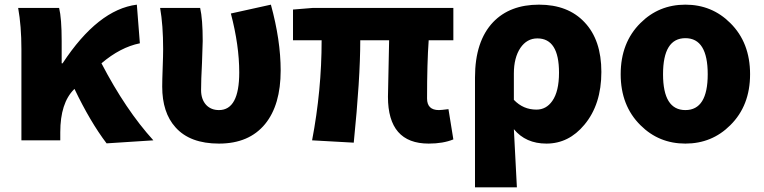

<svg xmlns="http://www.w3.org/2000/svg" viewBox="-20 -603 3282 825"><path d="M438 13Q368 -79 300 -221L298 -219Q239 -160 239 -35V0H72V-392Q72 -491 58 -569H234Q245 -524 245 -427V-331H249Q401 -562 568 -583L581 -417Q497 -400 416 -331Q520 -131 639 0Z M734 -56Q677 -119 677 -231Q677 -258 679 -312Q681 -365 681 -392Q681 -495 668 -569H840Q851 -521 851 -427Q851 -409 848 -334Q844 -258 844 -216Q844 -176 866 -152Q887 -130 921 -130Q1008 -130 1008 -292Q1008 -408 972 -545L1144 -583Q1186 -430 1186 -300Q1186 -152 1119 -70Q1050 14 921 14Q796 14 734 -56Z M1647 -187 1652 -430H1528Q1528 -266 1500 10L1321 0Q1362 -215 1362 -430H1239V-562L1325 -569H1928V-430H1822Q1815 -333 1815 -180Q1815 -130 1866 -130Q1875 -130 1907 -134L1928 -4Q1884 14 1822 14Q1647 14 1647 -187Z M2021 -270Q2021 -426 2099 -508Q2171 -583 2296 -583Q2421 -583 2492 -507Q2564 -431 2564 -294Q2564 -154 2491 -67Q2424 14 2328 14Q2239 14 2188 -48Q2193 38 2201 202H2021ZM2353 -169Q2382 -210 2382 -291Q2382 -438 2289 -438Q2244 -438 2216 -397Q2188 -355 2188 -287V-174Q2228 -132 2285 -132Q2327 -132 2353 -169Z M2732 -65Q2647 -149 2647 -284Q2647 -420 2732 -504Q2811 -583 2925 -583Q3039 -583 3118 -504Q3203 -420 3203 -284Q3203 -149 3118 -65Q3039 14 2925 14Q2811 14 2732 -65ZM3021 -284Q3021 -439 2925 -439Q2829 -439 2829 -284Q2829 -130 2925 -130Q3021 -130 3021 -284Z"/></svg>

Font: KaiGen Gothic KR Heavy
Style: Heavy
Weight: 900
Designer: Ryoko NISHIZUKA  (kana & ideographs); Paul D. Hunt (Latin, Greek & Cyrillic); Wenlong ZHANG  (bopomofo); Sandoll Communi
Foundry: Adobe Systems Incorporated
Version: Version 1.002 March 28, 2018